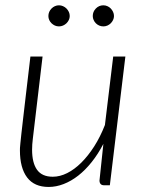

<svg xmlns="http://www.w3.org/2000/svg" viewBox="-20 -716 551 742"><path d="M144.5 -497.5 107 -181Q104 -157.5 104 -137.5Q104 -86.5 123.2 -59.8Q142.5 -33 184 -33Q211.5 -33 239.5 -47Q267.5 -61 294 -87.2Q320.5 -113.5 344 -150.2Q367.5 -187 385.5 -233L417.5 -497.5H464.5L404.5 0H382.5Q373 0 368.8 -5Q364.5 -10 364.5 -18.5L379.5 -160Q359 -120.5 334.2 -89.5Q309.5 -58.5 282.2 -37.2Q255 -16 226 -4.8Q197 6.5 168 6.5Q112.5 6.5 84.8 -30.2Q57 -67 57 -135Q57 -139.5 57.2 -144.8Q57.5 -150 58.8 -162.8Q60 -175.5 62.5 -198Q65 -220.5 69.5 -259.2Q74 -298 80.8 -356Q87.5 -414 97.5 -497.5ZM249.5 -654Q249.5 -646 246 -638.8Q242.5 -631.5 236.8 -626Q231 -620.5 223.5 -617.2Q216 -614 208 -614Q199.5 -614 192.2 -617.2Q185 -620.5 179.2 -626Q173.5 -631.5 170.2 -638.8Q167 -646 167 -654Q167 -662.5 170.2 -670Q173.5 -677.5 179.2 -683.2Q185 -689 192.2 -692.2Q199.5 -695.5 208 -695.5Q216 -695.5 223.5 -692.2Q231 -689 236.8 -683.2Q242.5 -677.5 246 -670Q249.5 -662.5 249.5 -654ZM420.5 -654Q420.5 -646 417 -638.8Q413.5 -631.5 408 -626Q402.5 -620.5 395 -617.2Q387.5 -614 379.5 -614Q371 -614 363.5 -617.2Q356 -620.5 350.5 -626Q345 -631.5 341.8 -638.8Q338.5 -646 338.5 -654Q338.5 -671 350.5 -683.2Q362.5 -695.5 379.5 -695.5Q387.5 -695.5 395 -692.2Q402.5 -689 408 -683.2Q413.5 -677.5 417 -670Q420.5 -662.5 420.5 -654Z"/></svg>

Font: Lato TR Light
Style: Italic
Weight: 300
Italic angle: -12°
Designer: Lukasz Dziedzic
Foundry: Lukasz Dziedzic
Version: Version 1.104 2013